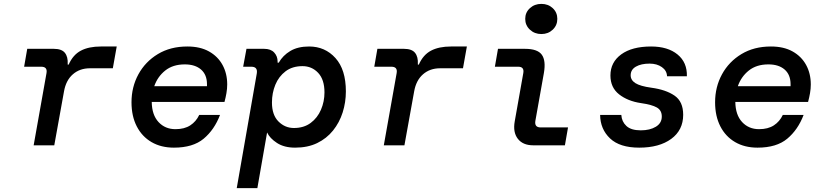

<svg xmlns="http://www.w3.org/2000/svg" viewBox="-20 -747 4240 987"><path d="M153 0 219 -371Q225 -404 192 -404H104L120 -496H257Q297 -496 313.5 -475.5Q330 -455 328 -418V-415H333Q355 -465 395.5 -486.5Q436 -508 499 -508H580L560 -396H442Q390 -396 354.5 -365Q319 -334 309 -277L259 0Z M874 12Q808 12 759 -16.5Q710 -45 683 -97.5Q656 -150 656 -221Q656 -300 691.5 -365Q727 -430 791.5 -469Q856 -508 943 -508Q1009 -508 1054.5 -482.5Q1100 -457 1124 -413Q1148 -369 1148 -313Q1148 -291 1144 -268Q1140 -245 1134 -223H760Q761 -156 795 -119.5Q829 -83 882 -83Q928 -83 958 -102.5Q988 -122 1004 -156H1111Q1082 -80 1027 -34Q972 12 874 12ZM930 -416Q869 -416 829.5 -384.5Q790 -353 773 -304H1044V-314Q1044 -363 1013.5 -389.5Q983 -416 930 -416Z M1197 220 1300 -369Q1306 -404 1272 -404H1230L1247 -496H1338Q1372 -496 1389.5 -477Q1407 -458 1407 -431V-425H1413Q1434 -462 1472.5 -485Q1511 -508 1569 -508Q1651 -508 1704.5 -448.5Q1758 -389 1758 -277Q1758 -221 1741.5 -169Q1725 -117 1692 -76Q1659 -35 1610.5 -11.5Q1562 12 1497 12Q1441 12 1404 -12Q1367 -36 1353 -66L1303 220ZM1491 -89Q1542 -89 1577 -115Q1612 -141 1630 -183Q1648 -225 1648 -272Q1648 -338 1615.5 -372.5Q1583 -407 1535 -407Q1483 -407 1448 -380.5Q1413 -354 1395.5 -311.5Q1378 -269 1378 -220Q1378 -156 1411.5 -122.5Q1445 -89 1491 -89Z M1953 0 2019 -371Q2025 -404 1992 -404H1904L1920 -496H2057Q2097 -496 2113.5 -475.5Q2130 -455 2128 -418V-415H2133Q2155 -465 2195.5 -486.5Q2236 -508 2299 -508H2380L2360 -396H2242Q2190 -396 2154.5 -365Q2119 -334 2109 -277L2059 0Z M2763 -572Q2728 -572 2704 -594.5Q2680 -617 2680 -650Q2680 -683 2704 -705Q2728 -727 2763 -727Q2798 -727 2821.5 -705Q2845 -683 2845 -650Q2845 -617 2821.5 -594.5Q2798 -572 2763 -572ZM2721 0Q2668 0 2642 -33.5Q2616 -67 2626 -123L2670 -371Q2676 -404 2644 -404H2524L2540 -496H2679Q2743 -496 2765 -466Q2787 -436 2776 -372L2732 -125Q2727 -92 2759 -92H2900L2884 0Z M3266 12Q3166 12 3116 -35.5Q3066 -83 3065 -156H3174Q3176 -122 3200 -99.5Q3224 -77 3274 -77Q3321 -77 3351.5 -95.5Q3382 -114 3382 -148Q3382 -180 3356.5 -194.5Q3331 -209 3275 -217Q3207 -227 3162.5 -262Q3118 -297 3118 -359Q3118 -427 3173.5 -467.5Q3229 -508 3327 -508Q3413 -508 3463 -467Q3513 -426 3511 -355H3409Q3408 -384 3382.5 -402Q3357 -420 3319 -420Q3276 -420 3249 -404.5Q3222 -389 3222 -360Q3222 -335 3246.5 -319.5Q3271 -304 3329 -296Q3403 -286 3447.5 -255.5Q3492 -225 3492 -157Q3492 -78 3430.5 -33Q3369 12 3266 12Z M3874 12Q3808 12 3759 -16.5Q3710 -45 3683 -97.5Q3656 -150 3656 -221Q3656 -300 3691.5 -365Q3727 -430 3791.5 -469Q3856 -508 3943 -508Q4009 -508 4054.5 -482.5Q4100 -457 4124 -413Q4148 -369 4148 -313Q4148 -291 4144 -268Q4140 -245 4134 -223H3760Q3761 -156 3795 -119.5Q3829 -83 3882 -83Q3928 -83 3958 -102.5Q3988 -122 4004 -156H4111Q4082 -80 4027 -34Q3972 12 3874 12ZM3930 -416Q3869 -416 3829.5 -384.5Q3790 -353 3773 -304H4044V-314Q4044 -363 4013.5 -389.5Q3983 -416 3930 -416Z"/></svg>

Font: DM Mono Medium
Style: Italic
Weight: 500
Italic angle: -10°
Designer: Colophon Foundry
Foundry: Colophon Foundry
Version: Version 1.000; ttfautohint (v1.8.2.53-6de2)